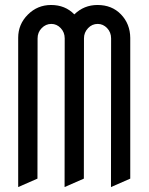

<svg xmlns="http://www.w3.org/2000/svg" viewBox="-20 -758 602 778"><path d="M53.7 0V-605Q53.7 -659.7 92.8 -698.7Q131.8 -737.8 187 -737.8Q244.1 -737.8 281.2 -699.7Q320.3 -737.8 375 -737.8Q433.6 -737.8 470.2 -699.7Q507.3 -661.1 507.8 -604.5V-34.2L429.7 0L430.2 -602.5Q430.2 -627 414.1 -644Q397.9 -661.1 376 -661.1Q353 -661.1 336.9 -644Q320.3 -626.5 320.3 -603V-602.5L319.8 -34.2L241.7 0L242.2 -602.5Q242.2 -627 226.1 -644Q210 -661.1 188 -661.1Q165.5 -661.1 148.9 -644Q132.3 -627 132.3 -602.5L131.8 -34.2Z"/></svg>

Font: NovaMono
Style: Regular
Weight: 400
Monospace: yes
Version: Version 1.2